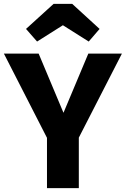

<svg xmlns="http://www.w3.org/2000/svg" viewBox="-27 -969 648 989"><path d="M379 -260V0H215V-259L-7 -693H172L300 -388L428 -693H601ZM107 -820 249 -949H345L486 -820L430 -755L297 -839L164 -755Z"/></svg>

Font: FiraGOUPP
Style: Bold
Weight: 700
Designer: bBox Type
Foundry: bBox Type GmbH
Version: Version 1.001